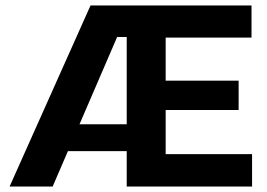

<svg xmlns="http://www.w3.org/2000/svg" viewBox="-20 -680 975 700"><path d="M15 0 310 -660H540L443 -545H407L172 0ZM146 -129V-227H494V-129ZM541 0V-118H899V0ZM442 0V-660H584V0ZM541 -279V-386H850V-279ZM541 -543V-660H897V-543Z"/></svg>

Font: Bricolage Grotesque 18pt
Style: Bold
Weight: 700
Designer: Mathieu Triay
Foundry: Atelier Triay
Version: Version 1.000;gftools[0.9.30]